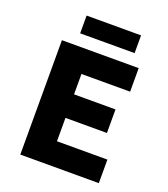

<svg xmlns="http://www.w3.org/2000/svg" viewBox="-148 -924 896 1027"><g transform="rotate(20 300.0 -410.0)"><path d="M88 0V-651H525V-517H248V-401H484V-267H248V-134H535V0ZM167 -719V-820H477V-719Z"/></g></svg>

Font: Source Code Pro ExtraBold
Style: Regular
Weight: 800
Monospace: yes
Designer: Paul D. Hunt, Teo Tuominen
Foundry: Adobe Systems Incorporated
Version: Version 1.018;hotconv 1.0.116;makeotfexe 2.5.65601